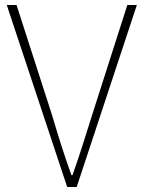

<svg xmlns="http://www.w3.org/2000/svg" viewBox="-20 -746 572 766"><path d="M248 0H286L526 -726H488L349 -292C320 -201 301 -136 269 -47H265C233 -136 213 -202 186 -292L46 -726H7Z"/></svg>

Font: SSpoqa Han Sans Neo Thin
Style: Regular
Weight: 100
Designer: [Spoqa Han Sans Neo] Dong-huui Kim  Younghwa Kang  Yujin Lee  [Noto Sans] Ryoko NISHIZUKA  (kana & ideographs); Paul D. 
Foundry: Spoqa (http://www.spoqa-han-sans.com)
Version: Version 1.000